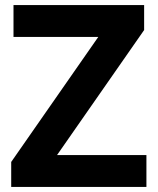

<svg xmlns="http://www.w3.org/2000/svg" viewBox="-20 -734 619 754"><path d="M555 0V-125H204L546 -616V-714H33V-589H366L24 -98V0Z"/></svg>

Font: Noto Sans Malayalam
Style: Bold
Weight: 700
Designer: Jelle Bosma - Monotype Design Team
Foundry: Monotype Imaging Inc.
Version: Version 2.104